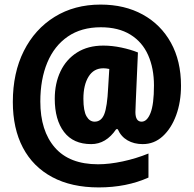

<svg xmlns="http://www.w3.org/2000/svg" viewBox="-20 -794 846 838"><path d="M770 -420Q770 -349 749 -291.5Q728 -234 690.5 -199.5Q653 -165 603 -165Q565 -165 536.5 -181.5Q508 -198 494 -230H487Q443 -165 378 -165Q300 -165 259.5 -218Q219 -271 219 -363Q219 -430 244 -482.5Q269 -535 316.5 -565Q364 -595 431 -595Q469 -595 509.5 -586.5Q550 -578 582 -565L573 -359Q573 -347 572 -333Q571 -319 571 -305Q571 -263 598 -263Q622 -263 637 -301Q652 -339 652 -421Q652 -496 626.5 -553.5Q601 -611 549 -643Q497 -675 420 -675Q335 -675 276 -634.5Q217 -594 186.5 -521Q156 -448 156 -351Q156 -223 219.5 -150Q283 -77 408 -77Q457 -77 515.5 -89.5Q574 -102 628 -124V-19Q532 24 411 24Q292 24 208 -21Q124 -66 80 -149.5Q36 -233 36 -349Q36 -476 84 -571.5Q132 -667 218.5 -720.5Q305 -774 419 -774Q524 -774 603 -730.5Q682 -687 726 -607.5Q770 -528 770 -420ZM344 -363Q344 -310 357.5 -286.5Q371 -263 393 -263Q422 -263 435 -295.5Q448 -328 452 -411L457 -493Q443 -496 431 -496Q389 -496 366.5 -459.5Q344 -423 344 -363Z"/></svg>

Font: Noto Sans Tamil UI Condensed Black
Style: Regular
Weight: 900
Width: 3
Designer: Jelle Bosma - Monotype Design Team
Foundry: Monotype Imaging Inc.
Version: Version 2.004; ttfautohint (v1.8.4.7-5d5b)